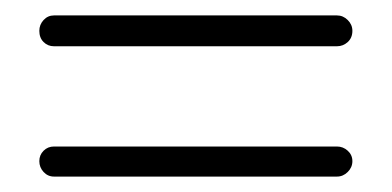

<svg xmlns="http://www.w3.org/2000/svg" viewBox="-20 -381 508 249"><path d="M417 -361Q425 -361 431 -355Q437 -349 437 -341Q437 -332 431 -326.5Q425 -321 417 -321H50Q42 -321 36.5 -326.5Q31 -332 31 -341Q31 -349 36.5 -355Q42 -361 50 -361ZM417 -191Q425 -191 431 -185.5Q437 -180 437 -172Q437 -164 431 -158Q425 -152 417 -152H50Q42 -152 36.5 -158Q31 -164 31 -172Q31 -180 36.5 -185.5Q42 -191 50 -191Z"/></svg>

Font: Libertine Sup Light
Style: Regular
Weight: 300
Designer: Bastien Sozeau
Foundry: NBR — Bastien Sozeau
Version: Version 2.003; ttfautohint (v1.8.4.7-5d5b);gftools[0.9.33]